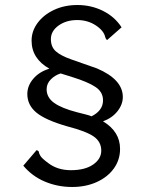

<svg xmlns="http://www.w3.org/2000/svg" viewBox="-20 -692 603 766"><path d="M268 54Q210 54 159 32.5Q108 11 73 -31L126 -93Q135 -90 135 -85.5Q135 -81 141 -70.5Q147 -60 173 -41Q210 -13 263 -13Q319 -13 351.5 -35.5Q384 -58 384 -91Q384 -126 354.5 -147Q325 -168 248 -188Q161 -213 125 -243Q89 -273 89 -317Q89 -350 113 -378Q137 -406 177 -418Q106 -458 106 -530Q106 -568 130 -600.5Q154 -633 195.5 -652.5Q237 -672 289 -672Q344 -672 391 -648.5Q438 -625 465 -583L407 -532Q402 -537 400 -543Q395 -569 362.5 -590.5Q330 -612 288 -612Q244 -612 213.5 -590Q183 -568 183 -536Q183 -505 202.5 -487.5Q222 -470 263 -455.5Q304 -441 367 -419Q470 -375 470 -305Q470 -275 448.5 -248Q427 -221 391 -208Q459 -167 459 -98Q459 -54 434 -19.5Q409 15 365.5 34.5Q322 54 268 54ZM345 -228Q366 -238 378.5 -254Q391 -270 391 -292Q391 -325 361 -345Q331 -365 270 -384L222 -399Q199 -392 182.5 -375Q166 -358 166 -336Q166 -303 196 -281.5Q226 -260 288 -244Q307 -239 321.5 -235.5Q336 -232 345 -228Z"/></svg>

Font: Inconsolata SemiExpanded Thin
Style: Regular
Weight: 100
Width: 6
Monospace: yes
Designer: Raph Levien, Cyreal, Brenton Simpson
Foundry: Raph Levien, Cyreal, Google
Version: Version 3.100; ttfautohint (v1.8.4.7-5d5b)